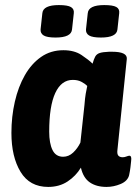

<svg xmlns="http://www.w3.org/2000/svg" viewBox="-20 -729 545 757"><path d="M170 8Q97 8 61 -51.5Q25 -111 25 -205Q25 -269 38.5 -328Q52 -387 78 -432.5Q104 -478 142 -504.5Q180 -531 230 -531Q273 -531 301.5 -512Q330 -493 345 -478Q350 -496 355.5 -506Q361 -516 373 -520Q385 -524 410 -525H422Q482 -525 480 -497L443 -138Q441 -122 446.5 -115.5Q452 -109 464 -109Q471 -109 478.5 -112Q486 -115 490 -115Q500 -115 497 -94Q496 -84 494.5 -70.5Q493 -57 489 -38Q483 -15 455.5 -3.5Q428 8 400 8Q360 8 334 -10Q308 -28 299 -68Q279 -35 246.5 -13.5Q214 8 170 8ZM229 -111Q251 -111 268.5 -127.5Q286 -144 297 -167L313 -315Q315 -342 318 -359.5Q321 -377 324 -390Q314 -400 300 -407Q286 -414 267 -414Q222 -414 198 -362.5Q174 -311 174 -210Q174 -164 187 -137.5Q200 -111 229 -111ZM378 -581Q345 -581 331.5 -589Q318 -597 319 -613L326 -677Q329 -709 391 -709Q425 -709 438.5 -701.5Q452 -694 450 -677L443 -613Q440 -581 378 -581ZM199 -581Q166 -581 152.5 -589Q139 -597 140 -613L147 -677Q150 -709 212 -709Q247 -709 260 -701Q273 -693 271 -677L264 -613Q261 -581 199 -581Z"/></svg>

Font: Asap Semi Condensed Semi Condensed Regular
Style: Bold Italic
Weight: 700
Width: 4
Italic angle: -6°
Designer: Pablo Cosgaya
Foundry: Omnibus-Type
Version: Version 3.001; ttfautohint (v1.8.4.7-5d5b)